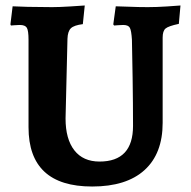

<svg xmlns="http://www.w3.org/2000/svg" viewBox="-20 -668 695 700"><path d="M343 -79Q465 -79 465 -209Q465 -286 463.5 -384.5Q462 -483 461 -523Q459 -556 453.5 -566.5Q448 -577 429 -577Q419 -577 409.5 -576Q400 -575 396 -575L393 -579L402 -645Q415 -645 450 -643.5Q485 -642 519 -642Q551 -642 589 -644.5Q627 -647 638 -648L632 -581Q594 -573 583.5 -564Q573 -555 573 -531V-220Q573 -108 507 -48Q441 12 316 12Q84 12 84 -204V-523Q84 -556 78 -566.5Q72 -577 52 -577Q42 -577 32.5 -576Q23 -575 20 -575L18 -579L26 -645Q40 -644 81.5 -643Q123 -642 170 -642Q196 -642 236 -644.5Q276 -647 289 -648L282 -580Q250 -576 238.5 -565Q227 -554 226 -527L219 -236Q219 -161 251 -120Q283 -79 343 -79Z"/></svg>

Font: Sahitya
Style: Bold
Weight: 700
Designer: Juan Pablo del Peral
Foundry: Juan Pablo del Peral (http://www.huertatipografica.com)
Version: Version 1.001;PS 001.000;hotconv 1.0.70;makeotf.lib2.5.58329